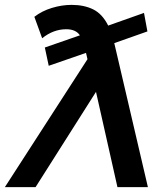

<svg xmlns="http://www.w3.org/2000/svg" viewBox="-75 -768 682 788"><path d="M407 0 319 -391 71 0H-55L284 -525L278 -551L125 -498L109 -573L253 -623Q236 -648 197 -648Q144 -648 98 -611L66 -699Q97 -723 138 -735.5Q179 -748 219 -748Q270 -748 307.5 -729.5Q345 -711 369 -663L516 -715L530 -639L394 -591Q394 -591 394 -591L532 0Z"/></svg>

Font: Montserrat SemiBold
Style: Italic
Weight: 600
Italic angle: -11.3°
Designer: Julieta Ulanovsky
Foundry: Julieta Ulanovsky
Version: Version 9.000; ttfautohint (v1.8.4.7-5d5b)